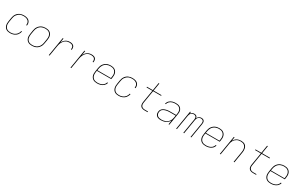

<svg xmlns="http://www.w3.org/2000/svg" viewBox="309 -2663 7181 4598"><g transform="rotate(30 3900.0 -363.5)"><path d="M244 8Q214 8 186 2Q158 -4 134.5 -19Q111 -34 95.5 -57Q80 -80 73 -107.5Q66 -135 66.5 -164.5Q67 -194 72 -223L88 -323Q93 -351 102 -378Q111 -405 127 -429.5Q143 -454 166 -474Q189 -494 215.5 -506Q242 -518 269.5 -523Q297 -528 325 -528Q350 -528 375 -524.5Q400 -521 422.5 -512Q445 -503 463 -487.5Q481 -472 492 -451Q503 -430 506.5 -405Q510 -380 505 -354Q505 -354 505 -353.5Q505 -353 505 -352H484Q484 -353 484.5 -353.5Q485 -354 485 -354Q488 -377 485.5 -399Q483 -421 473 -440Q463 -459 447 -472.5Q431 -486 411.5 -494.5Q392 -503 369.5 -506Q347 -509 325 -509Q300 -509 274 -504.5Q248 -500 224 -488.5Q200 -477 179.5 -458.5Q159 -440 144 -417.5Q129 -395 121 -370Q113 -345 109 -320L92 -220Q88 -194 87 -167.5Q86 -141 92.5 -116.5Q99 -92 112.5 -71Q126 -50 146.5 -36Q167 -22 192 -16.5Q217 -11 244 -11Q267 -11 290 -14.5Q313 -18 335.5 -26.5Q358 -35 378.5 -50Q399 -65 414.5 -84Q430 -103 440 -125Q450 -147 454 -170H475Q470 -145 459.5 -120.5Q449 -96 432 -74.5Q415 -53 392.5 -36.5Q370 -20 345.5 -10Q321 0 295 4Q269 8 244 8Z M847 8Q817 8 788.5 2Q760 -4 736.5 -19Q713 -34 697 -56.5Q681 -79 673.5 -106.5Q666 -134 666.5 -163.5Q667 -193 672 -223L688 -323Q693 -351 702 -378Q711 -405 727.5 -429.5Q744 -454 767 -474Q790 -494 816.5 -506Q843 -518 871 -523Q899 -528 927 -528Q956 -528 985 -522Q1014 -516 1037.5 -501Q1061 -486 1077 -463.5Q1093 -441 1100.5 -413.5Q1108 -386 1107.5 -356.5Q1107 -327 1102 -297L1085 -197Q1081 -169 1071.5 -142Q1062 -115 1045.5 -90.5Q1029 -66 1006.5 -46Q984 -26 957.5 -14Q931 -2 902.5 3Q874 8 847 8ZM847 -11Q872 -11 898 -15.5Q924 -20 948 -31.5Q972 -43 993 -61.5Q1014 -80 1029 -102.5Q1044 -125 1052.5 -150Q1061 -175 1065 -200L1081 -300Q1086 -327 1086.5 -353.5Q1087 -380 1080.5 -404.5Q1074 -429 1060 -450Q1046 -471 1025 -484.5Q1004 -498 978.5 -503.5Q953 -509 926 -509Q901 -509 875.5 -504.5Q850 -500 825.5 -488.5Q801 -477 780 -458.5Q759 -440 744.5 -417.5Q730 -395 721.5 -370Q713 -345 709 -320L692 -220Q688 -193 687.5 -166.5Q687 -140 693 -115.5Q699 -91 713 -70Q727 -49 748 -35.5Q769 -22 794.5 -16.5Q820 -11 847 -11Z M1312 0 1398 -520H1419L1399 -398Q1412 -426 1432 -451Q1452 -476 1478 -494Q1504 -512 1534 -520Q1564 -528 1593 -528Q1613 -528 1632.5 -525.5Q1652 -523 1669.5 -515Q1687 -507 1700 -493.5Q1713 -480 1719.5 -462Q1726 -444 1726.5 -424Q1727 -404 1723 -384H1702Q1707 -410 1703 -435.5Q1699 -461 1682.5 -478.5Q1666 -496 1641 -502.5Q1616 -509 1590 -509Q1563 -509 1536 -502Q1509 -495 1485.5 -479Q1462 -463 1443.5 -440.5Q1425 -418 1412.5 -393Q1400 -368 1392.5 -341.5Q1385 -315 1381 -289L1333 0Z M1912 0 1998 -520H2019L1999 -398Q2012 -426 2032 -451Q2052 -476 2078 -494Q2104 -512 2134 -520Q2164 -528 2193 -528Q2213 -528 2232.5 -525.5Q2252 -523 2269.5 -515Q2287 -507 2300 -493.5Q2313 -480 2319.5 -462Q2326 -444 2326.5 -424Q2327 -404 2323 -384H2302Q2307 -410 2303 -435.5Q2299 -461 2282.5 -478.5Q2266 -496 2241 -502.5Q2216 -509 2190 -509Q2163 -509 2136 -502Q2109 -495 2085.5 -479Q2062 -463 2043.5 -440.5Q2025 -418 2012.5 -393Q2000 -368 1992.5 -341.5Q1985 -315 1981 -289L1933 0Z M2648 8Q2618 8 2589.5 2Q2561 -4 2537.5 -18.5Q2514 -33 2497.5 -56Q2481 -79 2473.5 -106.5Q2466 -134 2466.5 -163.5Q2467 -193 2472 -223L2488 -323Q2493 -351 2502 -378Q2511 -405 2527.5 -429.5Q2544 -454 2567 -474Q2590 -494 2616.5 -506Q2643 -518 2671 -523Q2699 -528 2727 -528Q2756 -528 2785 -522Q2814 -516 2837.5 -501Q2861 -486 2877 -463.5Q2893 -441 2900.5 -413.5Q2908 -386 2907.5 -356.5Q2907 -327 2902 -297L2894 -251H2497L2492 -220Q2488 -193 2487.5 -166.5Q2487 -140 2493.5 -115.5Q2500 -91 2514 -70Q2528 -49 2549 -35.5Q2570 -22 2595.5 -16.5Q2621 -11 2648 -11Q2669 -11 2689.5 -13Q2710 -15 2730.5 -21Q2751 -27 2771 -36.5Q2791 -46 2807.5 -61Q2824 -76 2835.5 -95Q2847 -114 2852 -134H2873Q2868 -111 2855.5 -89.5Q2843 -68 2825 -51Q2807 -34 2785 -22.5Q2763 -11 2740 -4Q2717 3 2694 5.5Q2671 8 2648 8ZM2500 -269H2876L2881 -300Q2886 -327 2886.5 -353.5Q2887 -380 2880.5 -404.5Q2874 -429 2860 -450Q2846 -471 2825 -484.5Q2804 -498 2778.5 -503.5Q2753 -509 2726 -509Q2701 -509 2675.5 -504.5Q2650 -500 2625.5 -488.5Q2601 -477 2580 -458.5Q2559 -440 2544.5 -417.5Q2530 -395 2521.5 -370Q2513 -345 2509 -320Z M3244 8Q3214 8 3186 2Q3158 -4 3134.5 -19Q3111 -34 3095.5 -57Q3080 -80 3073 -107.5Q3066 -135 3066.5 -164.5Q3067 -194 3072 -223L3088 -323Q3093 -351 3102 -378Q3111 -405 3127 -429.5Q3143 -454 3166 -474Q3189 -494 3215.5 -506Q3242 -518 3269.5 -523Q3297 -528 3325 -528Q3350 -528 3375 -524.5Q3400 -521 3422.5 -512Q3445 -503 3463 -487.5Q3481 -472 3492 -451Q3503 -430 3506.5 -405Q3510 -380 3505 -354Q3505 -354 3505 -353.5Q3505 -353 3505 -352H3484Q3484 -353 3484.5 -353.5Q3485 -354 3485 -354Q3488 -377 3485.5 -399Q3483 -421 3473 -440Q3463 -459 3447 -472.5Q3431 -486 3411.5 -494.5Q3392 -503 3369.5 -506Q3347 -509 3325 -509Q3300 -509 3274 -504.5Q3248 -500 3224 -488.5Q3200 -477 3179.5 -458.5Q3159 -440 3144 -417.5Q3129 -395 3121 -370Q3113 -345 3109 -320L3092 -220Q3088 -194 3087 -167.5Q3086 -141 3092.5 -116.5Q3099 -92 3112.5 -71Q3126 -50 3146.5 -36Q3167 -22 3192 -16.5Q3217 -11 3244 -11Q3267 -11 3290 -14.5Q3313 -18 3335.5 -26.5Q3358 -35 3378.5 -50Q3399 -65 3414.5 -84Q3430 -103 3440 -125Q3450 -147 3454 -170H3475Q3470 -145 3459.5 -120.5Q3449 -96 3432 -74.5Q3415 -53 3392.5 -36.5Q3370 -20 3345.5 -10Q3321 0 3295 4Q3269 8 3244 8Z M3958 0Q3938 0 3917.5 -3.5Q3897 -7 3880 -16Q3863 -25 3850.5 -40Q3838 -55 3832 -74Q3826 -93 3826 -113.5Q3826 -134 3829 -155L3887 -501H3727V-520H3890L3925 -735H3946L3911 -520H4129V-501H3908L3850 -152Q3847 -134 3847 -116.5Q3847 -99 3852 -83Q3857 -67 3867.5 -54Q3878 -41 3892.5 -33Q3907 -25 3924 -22Q3941 -19 3958 -19H4045V0Z M4412 8Q4390 8 4368 5Q4346 2 4327 -6Q4308 -14 4292.5 -28.5Q4277 -43 4268 -61.5Q4259 -80 4257 -102Q4255 -124 4259 -147Q4262 -165 4270 -183.5Q4278 -202 4292 -217Q4306 -232 4323.5 -242.5Q4341 -253 4359.5 -260Q4378 -267 4397 -272Q4416 -277 4435 -279.5Q4454 -282 4473 -283Q4492 -284 4511 -284H4671L4678 -326Q4682 -350 4681.5 -374.5Q4681 -399 4674 -421Q4667 -443 4652 -460.5Q4637 -478 4617 -489.5Q4597 -501 4573.5 -505Q4550 -509 4525 -509Q4505 -509 4484 -507Q4463 -505 4442.5 -499Q4422 -493 4402.5 -483Q4383 -473 4367 -457.5Q4351 -442 4340 -423Q4329 -404 4325 -384H4304Q4309 -406 4320.5 -428Q4332 -450 4349.5 -467.5Q4367 -485 4388.5 -497Q4410 -509 4433 -516Q4456 -523 4479 -525.5Q4502 -528 4525 -528Q4553 -528 4579.5 -523.5Q4606 -519 4629 -506.5Q4652 -494 4668.5 -474Q4685 -454 4693.5 -429.5Q4702 -405 4702.5 -377.5Q4703 -350 4698 -323L4645 0H4624L4642 -113Q4626 -83 4599.5 -58.5Q4573 -34 4542 -19Q4511 -4 4478 2Q4445 8 4412 8ZM4418 -11Q4445 -11 4472.5 -15.5Q4500 -20 4526 -30.5Q4552 -41 4575.5 -59Q4599 -77 4616 -100Q4633 -123 4643 -149.5Q4653 -176 4657 -203L4668 -265H4511Q4494 -265 4477 -264Q4460 -263 4442.5 -261Q4425 -259 4408 -255Q4391 -251 4374 -245Q4357 -239 4340.5 -230.5Q4324 -222 4311 -209Q4298 -196 4290 -179.5Q4282 -163 4280 -146Q4275 -116 4282.5 -88Q4290 -60 4311 -42Q4332 -24 4360.5 -17.5Q4389 -11 4418 -11Z M4834 0 4920 -520H4941L4934 -474Q4942 -487 4953.5 -497.5Q4965 -508 4978.5 -515Q4992 -522 5006.5 -525Q5021 -528 5035 -528Q5052 -528 5067.5 -524Q5083 -520 5095 -510.5Q5107 -501 5114 -487Q5121 -473 5123 -457Q5131 -473 5142.5 -487Q5154 -501 5169 -510.5Q5184 -520 5200.5 -524Q5217 -528 5234 -528Q5257 -528 5277.5 -519.5Q5298 -511 5309.5 -493Q5321 -475 5322.5 -452Q5324 -429 5320 -406L5253 0H5232L5300 -410Q5303 -429 5301.5 -447.5Q5300 -466 5290.5 -480.5Q5281 -495 5264 -502Q5247 -509 5228 -509Q5208 -509 5188 -501Q5168 -493 5153.5 -477.5Q5139 -462 5131.5 -442Q5124 -422 5121 -403L5054 0H5033L5101 -410Q5104 -429 5102.5 -447.5Q5101 -466 5091.5 -480.5Q5082 -495 5065 -502Q5048 -509 5029 -509Q5009 -509 4989 -501Q4969 -493 4954.5 -477.5Q4940 -462 4932.5 -442Q4925 -422 4922 -403L4855 0Z M5648 8Q5618 8 5589.5 2Q5561 -4 5537.5 -18.5Q5514 -33 5497.5 -56Q5481 -79 5473.5 -106.5Q5466 -134 5466.5 -163.5Q5467 -193 5472 -223L5488 -323Q5493 -351 5502 -378Q5511 -405 5527.5 -429.5Q5544 -454 5567 -474Q5590 -494 5616.5 -506Q5643 -518 5671 -523Q5699 -528 5727 -528Q5756 -528 5785 -522Q5814 -516 5837.5 -501Q5861 -486 5877 -463.5Q5893 -441 5900.5 -413.5Q5908 -386 5907.5 -356.5Q5907 -327 5902 -297L5894 -251H5497L5492 -220Q5488 -193 5487.5 -166.5Q5487 -140 5493.5 -115.5Q5500 -91 5514 -70Q5528 -49 5549 -35.5Q5570 -22 5595.5 -16.5Q5621 -11 5648 -11Q5669 -11 5689.5 -13Q5710 -15 5730.5 -21Q5751 -27 5771 -36.5Q5791 -46 5807.5 -61Q5824 -76 5835.5 -95Q5847 -114 5852 -134H5873Q5868 -111 5855.5 -89.5Q5843 -68 5825 -51Q5807 -34 5785 -22.5Q5763 -11 5740 -4Q5717 3 5694 5.5Q5671 8 5648 8ZM5500 -269H5876L5881 -300Q5886 -327 5886.5 -353.5Q5887 -380 5880.5 -404.5Q5874 -429 5860 -450Q5846 -471 5825 -484.5Q5804 -498 5778.5 -503.5Q5753 -509 5726 -509Q5701 -509 5675.5 -504.5Q5650 -500 5625.5 -488.5Q5601 -477 5580 -458.5Q5559 -440 5544.5 -417.5Q5530 -395 5521.5 -370Q5513 -345 5509 -320Z M6043 0 6129 -520H6150L6132 -415Q6147 -442 6169 -464.5Q6191 -487 6218 -501.5Q6245 -516 6274.5 -522Q6304 -528 6332 -528Q6361 -528 6389 -521.5Q6417 -515 6438.5 -499.5Q6460 -484 6474 -460.5Q6488 -437 6494 -410Q6500 -383 6499.5 -354.5Q6499 -326 6494 -297L6445 0H6424L6473 -300Q6478 -326 6478.5 -352Q6479 -378 6473.5 -402.5Q6468 -427 6455 -448Q6442 -469 6422.5 -483.5Q6403 -498 6378 -503.5Q6353 -509 6326 -509Q6302 -509 6276.5 -504.5Q6251 -500 6228 -488Q6205 -476 6185 -457.5Q6165 -439 6151 -416.5Q6137 -394 6129 -370Q6121 -346 6117 -321L6064 0Z M6958 0Q6938 0 6917.5 -3.5Q6897 -7 6880 -16Q6863 -25 6850.5 -40Q6838 -55 6832 -74Q6826 -93 6826 -113.5Q6826 -134 6829 -155L6887 -501H6727V-520H6890L6925 -735H6946L6911 -520H7129V-501H6908L6850 -152Q6847 -134 6847 -116.5Q6847 -99 6852 -83Q6857 -67 6867.5 -54Q6878 -41 6892.5 -33Q6907 -25 6924 -22Q6941 -19 6958 -19H7045V0Z M7448 8Q7418 8 7389.5 2Q7361 -4 7337.5 -18.5Q7314 -33 7297.5 -56Q7281 -79 7273.5 -106.5Q7266 -134 7266.5 -163.5Q7267 -193 7272 -223L7288 -323Q7293 -351 7302 -378Q7311 -405 7327.5 -429.5Q7344 -454 7367 -474Q7390 -494 7416.5 -506Q7443 -518 7471 -523Q7499 -528 7527 -528Q7556 -528 7585 -522Q7614 -516 7637.5 -501Q7661 -486 7677 -463.5Q7693 -441 7700.5 -413.5Q7708 -386 7707.5 -356.5Q7707 -327 7702 -297L7694 -251H7297L7292 -220Q7288 -193 7287.5 -166.5Q7287 -140 7293.5 -115.5Q7300 -91 7314 -70Q7328 -49 7349 -35.5Q7370 -22 7395.5 -16.5Q7421 -11 7448 -11Q7469 -11 7489.5 -13Q7510 -15 7530.5 -21Q7551 -27 7571 -36.5Q7591 -46 7607.5 -61Q7624 -76 7635.5 -95Q7647 -114 7652 -134H7673Q7668 -111 7655.5 -89.5Q7643 -68 7625 -51Q7607 -34 7585 -22.5Q7563 -11 7540 -4Q7517 3 7494 5.5Q7471 8 7448 8ZM7300 -269H7676L7681 -300Q7686 -327 7686.5 -353.5Q7687 -380 7680.5 -404.5Q7674 -429 7660 -450Q7646 -471 7625 -484.5Q7604 -498 7578.5 -503.5Q7553 -509 7526 -509Q7501 -509 7475.5 -504.5Q7450 -500 7425.5 -488.5Q7401 -477 7380 -458.5Q7359 -440 7344.5 -417.5Q7330 -395 7321.5 -370Q7313 -345 7309 -320Z"/></g></svg>

Font: Iosevka SS04 Th Ex Obl
Style: Regular
Weight: 100
Width: 7
Italic angle: -9°
Monospace: yes
Designer: Belleve Invis
Foundry: Belleve Invis
Version: Version 19.0.0; ttfautohint (v1.8.4)